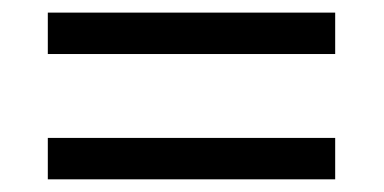

<svg xmlns="http://www.w3.org/2000/svg" viewBox="-20 -505 612 306"><path d="M56.2 -418.9V-484.9H514.2V-418.9ZM56.2 -219.2V-285.2H514.2V-219.2Z"/></svg>

Font: Wonky
Style: Regular
Weight: 400
Designer: Monotype Design Team
Foundry: Monotype Imaging Inc.
Version: Version 3.000